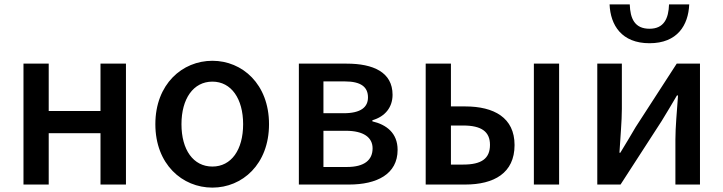

<svg xmlns="http://www.w3.org/2000/svg" viewBox="-20 -841 3297 875"><path d="M87 0H202V-234H438V0H554V-551H438V-335H202V-551H87Z M948 14C1084 14 1206 -92 1206 -275C1206 -458 1084 -564 948 -564C811 -564 688 -458 688 -275C688 -92 811 14 948 14ZM948 -82C861 -82 807 -158 807 -275C807 -391 861 -469 948 -469C1034 -469 1088 -391 1088 -275C1088 -158 1034 -82 948 -82Z M1342 0H1571C1697 0 1792 -47 1792 -158C1792 -235 1741 -273 1677 -288V-293C1736 -310 1769 -353 1769 -409C1769 -512 1681 -551 1560 -551H1342ZM1454 -325V-470H1551C1626 -470 1657 -444 1657 -397C1657 -353 1625 -325 1546 -325ZM1454 -80V-245H1556C1638 -245 1678 -214 1678 -165C1678 -112 1641 -80 1561 -80Z M1920 0H2100C2231 0 2325 -52 2325 -180C2325 -305 2231 -356 2100 -356H2035V-551H1920ZM2035 -91V-269H2091C2174 -269 2213 -241 2213 -181C2213 -118 2174 -91 2091 -91ZM2413 0H2528V-551H2413Z M2702 0H2808L2995 -289C3015 -321 3045 -372 3065 -406H3070C3065 -335 3058 -262 3058 -205V0H3170V-551H3064L2877 -262C2858 -229 2827 -178 2807 -145H2803C2807 -215 2814 -288 2814 -345V-551H2702ZM2940 -644C3067 -644 3117 -726 3121 -821H3029C3027 -757 3006 -710 2940 -710C2872 -710 2852 -757 2850 -821H2758C2762 -726 2813 -644 2940 -644Z"/></svg>

Font: Noto Sans CJK HK Medium
Style: Regular
Weight: 500
Designer: Ryoko NISHIZUKA 西塚涼子 (kana, bopomofo & ideographs); Paul D. Hunt (Latin, Greek & Cyrillic); Sandoll Communications 산돌커뮤니
Foundry: Adobe
Version: Version 2.004;hotconv 1.0.118;makeotfexe 2.5.65603